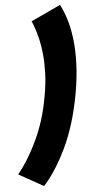

<svg xmlns="http://www.w3.org/2000/svg" viewBox="-122 -808 516 1091"><g transform="rotate(-5 135.5 -262.0)"><path d="M84 246.5Q95 235 115.8 208.8Q136.5 182.5 162.2 141Q188 99.5 215.5 42Q243 -15.5 267 -91.2Q291 -167 308 -260Q324.5 -354 327 -429.5Q329.5 -505 322.8 -563.8Q316 -622.5 304.5 -664.8Q293 -707 281.5 -733.2Q270 -759.5 263.5 -771L95 -692Q101.5 -678 110.8 -651.8Q120 -625.5 129 -588Q138 -550.5 143 -502Q148 -453.5 146.2 -393Q144.5 -332.5 131 -260Q118.5 -188.5 99.5 -128.5Q80.5 -68.5 58 -20.5Q35.5 27.5 13.8 64.8Q-8 102 -26.2 127.5Q-44.5 153 -57 168Z"/></g></svg>

Font: Anybody Condensed Black
Style: Italic
Weight: 900
Width: 3
Italic angle: -10°
Version: Version 1.113;gftools[0.9.25]